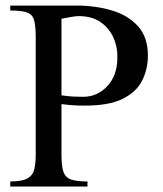

<svg xmlns="http://www.w3.org/2000/svg" viewBox="-20 -683 597 703"><path d="M521.5 -479.5Q521.5 -429.2 500 -387.2Q478.5 -345.2 428 -320.6Q377.4 -295.9 289.6 -296.4Q265.6 -296.4 249.8 -297.4Q233.9 -298.3 205.1 -301.8V-117.7Q205.1 -76.2 211.9 -54.9Q218.8 -33.7 239.3 -26.1Q259.8 -18.6 300.3 -18.6V0H17.6V-18.6Q61 -18.6 80.8 -30Q100.6 -41.5 105.7 -63.7Q110.8 -85.9 110.8 -117.7V-545.9Q110.8 -587.9 105 -608.9Q99.1 -629.9 79.3 -637.2Q59.6 -644.5 17.6 -644.5V-662.6H258.8Q330.1 -662.6 389.6 -644.8Q449.2 -627 485.4 -586.9Q521.5 -546.9 521.5 -479.5ZM409.7 -469.2Q411.1 -509.8 395.3 -545.2Q379.4 -580.6 347.7 -602.3Q315.9 -624 269 -624Q257.3 -624 241.2 -621.1Q225.1 -618.2 205.1 -614.3V-334Q231 -330.1 250.7 -329.3Q270.5 -328.6 284.7 -328.6Q335.9 -328.6 372.3 -366.9Q408.7 -405.3 409.7 -469.2Z"/></svg>

Font: Awami Nastaliq
Style: Regular
Weight: 400
Designer: Peter Martin, SIL International
Foundry: SIL International
Version: Version 3.100